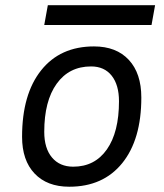

<svg xmlns="http://www.w3.org/2000/svg" viewBox="-20 -705 626 735"><path d="M245.1 9.8Q160.2 9.8 112.3 -40.8Q64.5 -91.3 64.5 -181.2Q64.5 -344.2 137.5 -435.8Q210.4 -527.3 339.8 -527.3Q425.3 -527.3 473.1 -475.8Q521 -424.3 521 -331.5Q521 -170.9 448 -80.6Q375 9.8 245.1 9.8ZM260.3 -66.9Q342.8 -66.9 389.2 -133.1Q435.5 -199.2 435.5 -317.4Q435.5 -379.9 407.5 -415.3Q379.4 -450.7 328.6 -450.7Q244.6 -450.7 197 -384.5Q149.4 -318.4 149.4 -200.2Q149.4 -137.2 179 -102.1Q208.5 -66.9 260.3 -66.9ZM149.4 -609.4 163.1 -685.1H573.7L560.1 -609.4Z"/></svg>

Font: Cascadia Code NF SemiLight
Style: Italic
Weight: 350
Italic angle: -10°
Monospace: yes
Designer: Aaron Bell
Foundry: Saja Typeworks
Version: Version 2404.023; ttfautohint (v1.8.4)